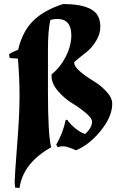

<svg xmlns="http://www.w3.org/2000/svg" viewBox="-20 -731 578 953"><path d="M218 -484V-275Q218 -62 234 0Q94 79 77 202L55 200Q53 187 53 166.5Q53 146 64 2Q77 -158 77 -251.5Q77 -345 69 -440L28 -443L25 -462Q45 -475 70 -484Q91 -574 144 -627Q197 -680 293 -711Q428 -711 463 -657Q478 -634 478 -598.5Q478 -563 457.5 -529Q437 -495 413 -475.5Q389 -456 368.5 -440Q348 -424 348 -420Q348 -388 442 -330Q478 -309 507.5 -277.5Q537 -246 537 -216Q537 -152 479.5 -81.5Q422 -11 357 15Q313 -5 295 -5Q277 -5 267 0L259 -13Q293 -71 306 -136H314Q328 -115 354.5 -93.5Q381 -72 403 -66Q437 -98 437 -127Q437 -157 336 -220Q299 -243 267.5 -279.5Q236 -316 236 -353V-362Q279 -396 306.5 -450Q334 -504 334 -556Q334 -637 264 -637Q248 -637 230 -632Q218 -580 218 -484Z"/></svg>

Font: Almendra
Style: Bold Italic
Weight: 700
Italic angle: -12°
Designer: Ana Sanfelippo
Foundry: Ana Sanfelippo
Version: Version 1.004